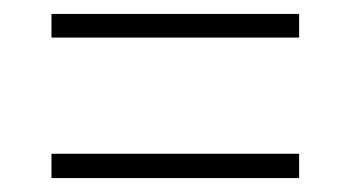

<svg xmlns="http://www.w3.org/2000/svg" viewBox="-20 -495 505 276"><path d="M54 -441H410V-475H54ZM54 -239H410V-274H54Z"/></svg>

Font: Noto Serif Georgian Condensed ExtraLight
Style: Regular
Weight: 200
Width: 3
Designer: Monotype Design Team, Akaki Razmadze
Foundry: Google LLC
Version: Version 2.003